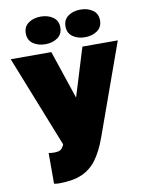

<svg xmlns="http://www.w3.org/2000/svg" viewBox="-101 -810 827 1095"><g transform="rotate(-10 312.0 -262.5)"><path d="M152 215Q137 215 122 212V34Q137 37 152 37Q170 37 181 34Q192 31 199 22.5Q206 14 212 0L2 -530H237L331 -250L417 -530H622L432 0Q405 75 370 122.5Q335 170 283 192.5Q231 215 152 215ZM212 -580Q170 -580 141 -600.5Q112 -621 112 -660Q112 -699 141 -719.5Q170 -740 212 -740Q254 -740 283 -719.5Q312 -699 312 -660Q312 -621 283 -600.5Q254 -580 212 -580ZM442 -580Q400 -580 371 -600.5Q342 -621 342 -660Q342 -699 371 -719.5Q400 -740 442 -740Q484 -740 513 -719.5Q542 -699 542 -660Q542 -621 512.5 -600.5Q483 -580 442 -580Z"/></g></svg>

Font: Golos Text Black
Style: Regular
Weight: 900
Designer: A.Korolkova, Vitaly Kuzmin
Foundry: ParaType Ltd
Version: Version 2.004